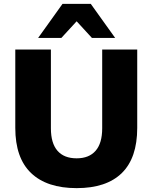

<svg xmlns="http://www.w3.org/2000/svg" viewBox="-20 -961 788 992"><path d="M376 11Q222 11 140.5 -67Q59 -145 59 -300V-705H243V-298Q243 -221 277 -182Q311 -143 376 -143Q440 -143 474 -182Q508 -221 508 -298V-705H689V-300Q689 -145 609.5 -67Q530 11 376 11ZM177 -765 303 -941H449L575 -765H455L376 -851L297 -765Z"/></svg>

Font: Nunito Sans Black
Style: Regular
Weight: 900
Designer: Vernon Adams
Foundry: Vernon Adams
Version: Version 3.006; ttfautohint (v1.8.3)